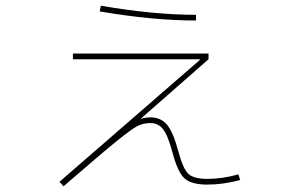

<svg xmlns="http://www.w3.org/2000/svg" viewBox="-20 -622 1040 674"><path d="M712 -434V-414L475 -206L476 -205Q490 -210 508 -210Q545 -210 566.5 -184Q588 -158 606 -91Q623 -28 642 -11Q661 6 708 6Q761 6 817 -10L823 10Q763 26 708 26Q652 26 628 4.5Q604 -17 586 -85Q569 -148 552 -169Q535 -190 508 -190Q483 -190 462.5 -179.5Q442 -169 390 -127Q338 -85 203 32L189 16L682 -412L681 -414H236V-434ZM330 -582 334 -602Q518 -570 668 -570V-550Q516 -550 330 -582Z"/></svg>

Font: Mplus 1p Thin
Style: Regular
Weight: 250
Version: Version 1.061